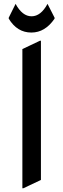

<svg xmlns="http://www.w3.org/2000/svg" viewBox="-20 -971 333 1010"><path d="M97.7 19.5V-712.9L190.4 -756.8H195.3V-24.4L102.5 19.5ZM25.9 -873V-877.9L62 -950.7Q97.2 -885.3 146 -885.3Q194.8 -885.3 230 -950.7L267.1 -877.9V-873Q217.3 -799.8 145 -799.8Q69.8 -799.8 25.9 -873Z"/></svg>

Font: Nova Oval
Style: Book
Weight: 400
Version: Version 2.000